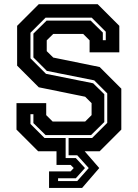

<svg xmlns="http://www.w3.org/2000/svg" viewBox="-20 -720 656 914"><path d="M213.5 174.5V96H316L331 80L316 65H249V0H161.5L58.5 -103V-229H200V-172L230.5 -141.5H385.5L416 -172V-229L385.5 -259.5L164.5 -304.5L61.5 -407.5V-597L164.5 -700H445L548 -597V-471H406.5V-528L376 -558.5H233.5L202.5 -528V-476.5L233.5 -446L454.5 -401L557.5 -298V-103L454.5 0H383L452.5 80L371 174.5ZM256.5 142H347.5L402.5 80L347.5 19H306.5V-63H418.5L490.5 -135V-275.5L428.5 -337.5L203 -382.5L139 -446.5V-560L202 -622H411.5L469.5 -565V-528.5H483.5V-569L416.5 -636H197L125 -564V-442.5L199 -368.5L423.5 -323.5L476.5 -271.5V-139L413.5 -77H197L139 -134V-176.5H125V-130L192 -63H292.5V32.5H341L384.5 80L341 128.5H256.5Z"/></svg>

Font: Tourney Thin
Style: Regular
Weight: 100
Designer: Tyler Finck
Foundry: Etcetera Type Co
Version: Version 1.015